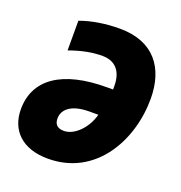

<svg xmlns="http://www.w3.org/2000/svg" viewBox="-132 -838 904 961"><g transform="rotate(20 320.0 -357.5)"><path d="M227 10C481 10 609 -225 609 -447C609 -613 524 -725 345 -725C271 -725 197 -714 135 -691V-533C202 -557 255 -567 310 -567C366 -567 416 -536 416 -445V-427H383C146 -427 16 -337 16 -177C16 -66 89 10 227 10ZM255 -148C217 -148 204 -168 204 -196C204 -242 243 -283 343 -283H390C371 -209 311 -148 255 -148Z"/></g></svg>

Font: Noto Sans Black
Style: Italic
Weight: 900
Italic angle: -12°
Designer: Monotype Design Team
Foundry: Monotype Imaging Inc.
Version: Version 2.013